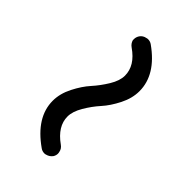

<svg xmlns="http://www.w3.org/2000/svg" viewBox="-4 -646 556 556"><g transform="rotate(-45 274.5 -368.0)"><path d="M373 -289.1Q343.8 -289.1 314 -304.2Q284.2 -319.3 264.2 -337.4Q244.1 -355.5 219.2 -370.1Q194.3 -384.8 173.8 -384.8Q133.8 -384.8 102.5 -340.8Q95.7 -331.1 85 -329.1Q81.1 -328.1 78.1 -328.1Q71.3 -328.1 64.5 -332Q54.7 -338.9 51.8 -350.6Q50.8 -353.5 50.8 -356.4Q50.8 -365.2 55.7 -372.1Q108.4 -447.3 175.8 -447.3Q205.1 -447.3 234.9 -432.1Q264.6 -417 284.7 -398.9Q304.7 -380.9 329.6 -365.7Q354.5 -350.6 375 -350.6Q416 -350.6 446.3 -394.5Q453.1 -404.3 463.9 -407.2H468.8Q476.6 -407.2 484.4 -402.3Q494.1 -395.5 496.1 -383.8Q497.1 -380.9 497.1 -377.9Q497.1 -369.1 492.2 -362.3Q440.4 -289.1 373 -289.1Z"/></g></svg>

Font: MRT-Marukoias-beta
Style: Regular
Weight: 400
Designer: [Source Han Sans]
Ryoko NISHIZUKA 西塚涼子 (kana & ideographs); Paul D. Hunt (Latin, Greek & Cyrillic); Wenlong ZHANG 张文龙 (b
Foundry: RAPTORTYPE
Version: Version 2.10;April 28, 2020;FontCreator 13.0.0.2612 64-bit